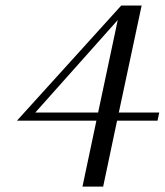

<svg xmlns="http://www.w3.org/2000/svg" viewBox="-20 -687 606 707"><path d="M413.6 -613.3 109.9 -272.5H341.3ZM566.4 -272.5 560.1 -242.7H411.1L359.9 0H283.7L335 -242.7H42.5L426.3 -666.5H501.5L417.5 -272.5Z"/></svg>

Font: Atsinvsda
Style: Italic
Weight: 400
Italic angle: -12°
Designer: Al Webster
Foundry: Al Webster and Michael Everson
Version: Version 2.000